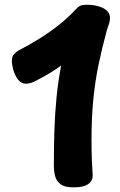

<svg xmlns="http://www.w3.org/2000/svg" viewBox="-20 -795 518 826"><path d="M129.1 -444.8Q120 -440.2 110.5 -437.6Q101 -434.9 89.8 -434.9Q71.6 -434.9 58.1 -452.1Q44.6 -469.3 37.9 -492.6Q31.2 -515.9 31.2 -533.1Q31.2 -552.7 40.6 -562.3Q50 -572 60 -578Q107 -602 151.1 -629.7Q195.1 -657.4 234.6 -688.7Q274 -720 305.6 -754.6Q316.2 -766.4 326.2 -770.5Q336.1 -774.6 353.4 -774.6Q377.9 -774.6 400.7 -768.8Q423.4 -763 438.3 -750.4Q453.2 -737.8 453.2 -717.2Q453.2 -704.7 448.9 -692.7Q444.6 -680.8 440.2 -666.6Q419.8 -592.2 404.6 -519.7Q389.3 -447.1 381.5 -368Q373.7 -288.9 373.7 -194.9Q373.7 -141.9 375.2 -107.4Q376.7 -72.9 378.7 -41.9Q379.7 -30.9 373.3 -18.2Q366.9 -5.4 348.9 2.8Q330.9 11 295.1 11Q258.6 11 240.6 -2.5Q222.6 -16 217.1 -37.5Q211.7 -59 211.7 -83Q211.7 -167 214.2 -239Q216.7 -311 223.4 -378Q230.2 -445 242.6 -511Q255 -577 274 -649L316.3 -576.8Q271.3 -531.8 228.2 -502.4Q185.1 -473 129.1 -444.8Z"/></svg>

Font: Playpen Sans Arabic
Style: Regular
Weight: 400
Designer: Azza Alameddine, Laura Meseguer, Veronika Burian, José Scaglione
Foundry: TypeTogether
Version: Version 2.000